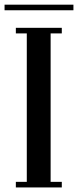

<svg xmlns="http://www.w3.org/2000/svg" viewBox="-41 -822 342 842"><path d="M28.5 0V-24.5H76.5V-675.5H28.5V-700H230V-675.5H181V-24.5H230V0ZM-21 -777V-801.5H281V-777Z"/></svg>

Font: Imbue 50pt SemiBold
Style: Regular
Weight: 600
Designer: Tyler Finck
Foundry: Etcetera Type Company
Version: Version 1.102; ttfautohint (v1.8.3)